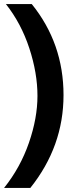

<svg xmlns="http://www.w3.org/2000/svg" viewBox="-36 -727 384 943"><path d="M113 196H-16Q64 96 106 -25.5Q148 -147 148 -256Q148 -368 108 -490Q68 -612 -7 -707H120Q276 -514 276 -260Q276 -8 113 196Z"/></svg>

Font: Hind Vadodara SemiBold
Style: Regular
Weight: 600
Designer: Hitesh Malaviya
Foundry: Indian Type Foundry
Version: Version 1.001;PS 1.0;hotconv 1.0.86;makeotf.lib2.5.63406; tt